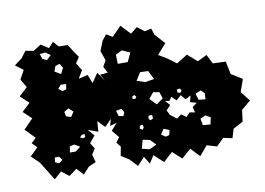

<svg xmlns="http://www.w3.org/2000/svg" viewBox="-66 -649 1072 777"><g transform="rotate(-10 470.0 -261.0)"><path d="M55 -59 22 -91 55 -123 35 -143 55 -162 16 -202 55 -242 21 -274 55 -306 20 -338 55 -370 35 -405 55 -441 23 -465 55 -489 75 -516 108 -510 140 -530 171 -510 191 -532 211 -510 248 -509 268 -477 284 -454 268 -430 287 -399 268 -367 306 -376 320 -340 346 -378 372 -340 356 -368 388 -371 374 -397 388 -422 374 -462 390 -502 408 -525 433 -510 471 -549 508 -510 536 -532 564 -510 592 -516 601 -489 638 -448 601 -406 636 -385 671 -359 716 -387 755 -353 794 -372 813 -334 866 -332 877 -279 922 -251 904 -200 935 -160 897 -128 891 -81 850 -59 839 -22 802 -30 772 0 731 -12 698 27 663 -10 625 24 588 -10 550 25 512 -10 492 21 473 -10 443 22 413 -10 381 -30 388 -67 373 -86 388 -106 363 -136 388 -165 360 -157 368 -185 340 -156 312 -185 309 -142 268 -157 291 -130 268 -102 283 -78 268 -55 277 -23 247 -10 221 18 195 -10 163 14 132 -10 102 17ZM153 -495 130 -493 137 -471 155 -464 173 -481ZM492 -435 460 -450 433 -437 434 -399H475ZM202 -440 184 -434 176 -413 201 -398 213 -422ZM214 -355 192 -356 179 -341 195 -329 211 -334ZM550 -349 517 -350 497 -318 531 -307 568 -313ZM478 -263 469 -259 468 -249 479 -247 485 -255ZM580 -257 555 -261 535 -237 561 -210 589 -230ZM664 -257 651 -255 652 -242 663 -240 670 -248ZM206 -256 187 -245 191 -226 211 -220 224 -240ZM760 -221 746 -235 723 -225 731 -199 759 -196ZM632 -139 651 -153 671 -139 686 -155 708 -151 702 -174 721 -188 695 -196 702 -222 679 -210 663 -230 643 -212 624 -230 614 -215 596 -218 614 -198 596 -179 606 -159ZM426 -202 417 -217 394 -213 401 -190 420 -187ZM535 -171H520L518 -160L523 -151L536 -156ZM252 -143 240 -141 232 -132 243 -127 253 -130ZM490 -139 479 -137 476 -125 488 -119 493 -129ZM746 -132 725 -122 730 -95 761 -92 767 -121ZM204 -108 185 -104 181 -79H205L226 -95ZM594 -99 571 -108 557 -87 574 -75 589 -79ZM509 -73 480 -79 470 -44 501 -36 531 -50ZM135 -70H117L115 -51L131 -44L146 -55Z"/></g></svg>

Font: Rubik Gemstones
Style: Regular
Weight: 400
Designer: Hubert and Fischer, NaN
Foundry: Hubert and Fischer, NaN
Version: Version 2.200